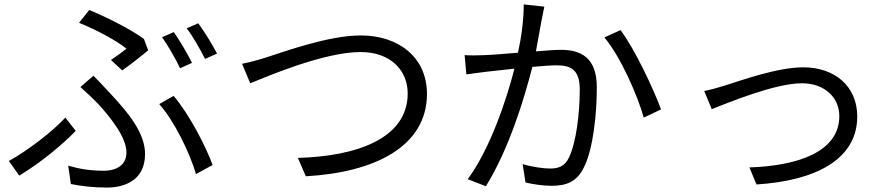

<svg xmlns="http://www.w3.org/2000/svg" viewBox="-20 -810 4040 867"><path d="M481 -539 532 -492C569 -518 626 -563 649 -583L630 -634C571 -678 460 -733 383 -765L337 -707C414 -676 508 -626 551 -590C536 -578 508 -557 481 -539ZM288 -62 300 21C345 30 399 37 463 37C535 37 635 9 635 -114C635 -204 569 -292 475 -391C452 -416 427 -443 402 -468L343 -417C370 -393 401 -364 423 -341C479 -280 551 -190 551 -122C551 -58 496 -39 450 -39C387 -39 339 -47 288 -62ZM865 -24 940 -65C908 -153 833 -296 764 -377L699 -340C768 -263 837 -119 865 -24ZM322 -219 275 -279C219 -217 102 -128 20 -83L67 -17C164 -75 264 -159 322 -219ZM765 -665 712 -642C739 -603 774 -543 793 -502L847 -526C827 -567 791 -628 765 -665ZM875 -705 823 -682C852 -645 884 -587 906 -544L960 -568C941 -605 903 -668 875 -705Z M1073 -522 1110 -434C1189 -466 1444 -575 1608 -575C1743 -575 1821 -493 1821 -388C1821 -183 1587 -104 1325 -97L1361 -14C1669 -31 1908 -147 1908 -386C1908 -554 1776 -650 1610 -650C1464 -650 1268 -578 1183 -551C1145 -539 1109 -529 1073 -522Z M2782 -674 2709 -641C2780 -558 2858 -382 2887 -279L2965 -316C2931 -409 2844 -593 2782 -674ZM2078 -561 2086 -474C2112 -478 2153 -483 2176 -486L2303 -500C2269 -366 2194 -138 2092 -1L2174 31C2279 -138 2347 -364 2384 -508C2428 -512 2468 -515 2492 -515C2555 -515 2598 -498 2598 -406C2598 -298 2582 -168 2550 -100C2530 -57 2500 -49 2463 -49C2435 -49 2382 -56 2340 -69L2353 14C2385 22 2433 29 2471 29C2536 29 2585 12 2617 -55C2659 -138 2675 -297 2675 -416C2675 -551 2602 -585 2513 -585C2489 -585 2447 -582 2400 -578L2426 -721C2430 -740 2434 -762 2438 -780L2345 -790C2345 -722 2335 -644 2319 -572C2259 -567 2200 -562 2167 -561C2135 -560 2109 -559 2078 -561Z M3160 -399 3194 -317C3258 -342 3477 -434 3601 -434C3703 -434 3770 -370 3770 -286C3770 -123 3580 -61 3364 -54L3396 23C3666 6 3851 -92 3851 -284C3851 -421 3749 -506 3607 -506C3489 -506 3325 -446 3254 -424C3222 -414 3190 -405 3160 -399Z"/></svg>

Font: GenYoGothic2 TW R
Style: Regular
Weight: 400
Version: Version 2.100;PS 2.1;hotconv 16.6.51;makeotf.lib2.5.65220 DE